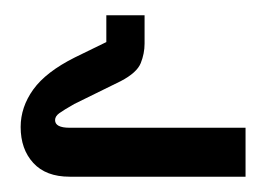

<svg xmlns="http://www.w3.org/2000/svg" viewBox="-20 -599 350 251"><path d="M71 -368Q40 -368 23.5 -386Q7 -404 7 -433Q7 -459 23.5 -482Q40 -505 78 -524L119 -544V-579H169V-542Q169 -529 164 -516.5Q159 -504 138 -493L77 -463Q63 -455 57.5 -451Q52 -447 52 -442Q52 -432 71 -432H301V-368Z"/></svg>

Font: IBM Plex Sans Arabic Text
Style: Regular
Weight: 450
Designer: Mike Abbink, Paul van der Laan, Pieter van Rosmalen, Wael Morcos, Khajak Apelian
Foundry: Bold Monday
Version: Version 1.2